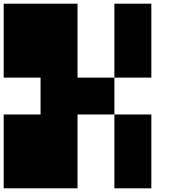

<svg xmlns="http://www.w3.org/2000/svg" viewBox="-20 -1020 1040 1040"><path d="M599.6 0V-399.9H799.8V0ZM0 0V-399.9H199.7V-599.6H0V-1000H399.9V-599.6H599.6V-399.9H399.9V0ZM599.6 -599.6V-1000H799.8V-599.6Z"/></svg>

Font: 8-bit HUD
Style: Regular
Weight: 400
Designer: lSPl
Foundry: https://fontstruct.com
Version: Version 1.0